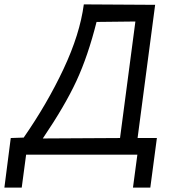

<svg xmlns="http://www.w3.org/2000/svg" viewBox="-59 -705 809 875"><path d="M547 150 567 0H60L40 150H-39L-10 -76L49 -78Q156 -232 230.5 -390.5Q305 -549 323 -685L648 -683L568 -76H656L626 150ZM136 -74 488 -76 558 -607 381 -605Q342 -450 289.5 -336.5Q237 -223 136 -74Z"/></svg>

Font: Bellota
Style: Bold Italic
Weight: 700
Italic angle: -7.5°
Designer: Kemie Guaida
Foundry: Kemie Guaida
Version: Version 4.001